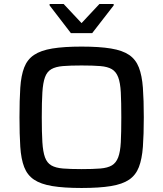

<svg xmlns="http://www.w3.org/2000/svg" viewBox="-20 -928 812 956"><path d="M386 8Q298 8 240.5 -1.5Q183 -11 149.5 -33.5Q116 -56 100.5 -96Q85 -136 81 -197Q77 -258 77 -344Q77 -430 81 -491Q85 -552 100.5 -592Q116 -632 149.5 -654.5Q183 -677 240.5 -686.5Q298 -696 386 -696Q475 -696 532.5 -686.5Q590 -677 623 -654.5Q656 -632 671.5 -592Q687 -552 691.5 -491Q696 -430 696 -344Q696 -258 691.5 -197Q687 -136 671.5 -96Q656 -56 623 -33.5Q590 -11 532.5 -1.5Q475 8 386 8ZM386 -86Q443 -86 479.5 -89Q516 -92 537 -104.5Q558 -117 568.5 -144.5Q579 -172 581.5 -220Q584 -268 584 -344Q584 -420 581.5 -468Q579 -516 568.5 -543.5Q558 -571 537 -583.5Q516 -596 479.5 -599Q443 -602 386 -602Q330 -602 293.5 -599Q257 -596 235.5 -583.5Q214 -571 204 -543.5Q194 -516 191 -468Q188 -420 188 -344Q188 -268 191 -220Q194 -172 204 -144.5Q214 -117 235.5 -104.5Q257 -92 293.5 -89Q330 -86 386 -86ZM333 -763 227 -901V-908H297L386 -813L475 -908H546V-901L439 -763Z"/></svg>

Font: Saira SemiExpanded Medium
Style: Regular
Weight: 500
Width: 6
Designer: Hector Gatti with collaboration of the Omnibus-Type team
Foundry: Omnibus-Type
Version: Version 1.101